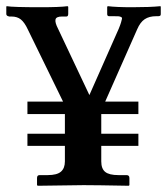

<svg xmlns="http://www.w3.org/2000/svg" viewBox="-27 -595 536 616"><path d="M417 -166V-127H297.9V-77.1Q297.9 -53.7 310.5 -43.5Q323.2 -33.2 353 -33.2H378.9Q388.2 -33.2 388.2 -23.9V-1L386.2 1Q280.3 -1 241.2 -1L94.2 1L91.8 -1V-23.9Q91.8 -33.2 100.1 -33.2H126Q155.8 -33.2 168.5 -44.2Q181.2 -55.2 181.2 -77.1V-127H61V-166H181.2V-229H61V-269H175.3L62 -501Q51.8 -522.9 40 -532.5Q28.3 -542 9.8 -542H2.9L1 -542.5Q-1 -543 -2 -543.5Q-2.9 -543.9 -4.2 -544.7Q-5.4 -545.4 -6.1 -546.9Q-6.8 -548.3 -6.8 -549.8V-573.2L-5.9 -575.2Q13.7 -571.8 104 -571.8Q165 -571.8 189.9 -575.2L191.9 -573.2V-550.8Q191.9 -542 186 -542H171.9Q153.3 -542 151.1 -532.5Q148.9 -522.9 159.2 -502.9L259.8 -290L354 -502.9Q359.4 -516.1 361.3 -522.9Q363.3 -529.8 364.3 -534.4Q365.2 -539.1 360.8 -540.8Q356.4 -542.5 353 -542.7Q349.6 -543 338.9 -543H323.2Q316.9 -543 316.9 -549.8V-573.2L318.8 -575.2Q346.2 -571.8 397 -571.8Q454.6 -571.8 487.8 -575.2L488.8 -573.2V-550.8Q488.8 -548.3 488.5 -546.9Q488.3 -545.4 486.1 -544.2Q483.9 -543 480 -543H474.1Q451.7 -543 437.3 -533.4Q422.9 -523.9 413.1 -501L310.5 -269H417V-229H297.9V-166Z"/></svg>

Font: Linux Libertine G
Style: Semibold
Weight: 600
Designer: Philipp H. Poll
Foundry: Philipp H. Poll
Version: Version 5.1.1